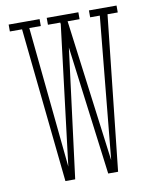

<svg xmlns="http://www.w3.org/2000/svg" viewBox="-80 -760 649 822"><g transform="rotate(-10 244.0 -349.0)"><path d="M137.5 2 67.5 -670H14.5V-700H149V-670H99L162.5 -36.5H158L235.5 -671L243.5 -605.5L233.5 -670H180V-700H317.5V-670H265.5L348 -36.5H344.5L405.5 -670H363.5V-700H483.5V-670H439L366.5 2H323.5L246.5 -596.5L257.5 -606.5L180 2Z"/></g></svg>

Font: Imbue Thin 10pt Thin
Style: Regular
Weight: 250
Version: Version 1.102